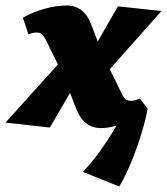

<svg xmlns="http://www.w3.org/2000/svg" viewBox="-44 -456 606 697"><path d="M322 9Q289 9 266 -11Q243 -31 230 -68L187 -180L122 -312Q115 -326 108 -332Q101 -338 88 -338Q82 -338 74 -336Q66 -334 59 -332L39 -392Q77 -413 119 -424.5Q161 -436 198 -436Q232 -436 255 -416Q278 -396 290 -360L329 -257L398 -116Q405 -101 412.5 -95.5Q420 -90 432 -90Q439 -90 447.5 -92.5Q456 -95 464 -98L492 -61Q453 -29 407 -10Q361 9 322 9ZM137 7 -24 -11 188 -246 246 -180ZM337 -185 279 -250 384 -433 542 -416ZM389 221 257 168Q293 130 324.5 85Q356 40 380 -2Q404 -44 417 -74L492 -61Q488 -38 478.5 -2.5Q469 33 455 73.5Q441 114 424 152.5Q407 191 389 221Z"/></svg>

Font: Ysabeau Office Black
Style: Italic
Weight: 900
Italic angle: -12°
Designer: Christian Thalmann (Catharsis Fonts)
Version: Version 2.001;gftools[0.9.30]; featfreeze: tnum,lnum,ss02